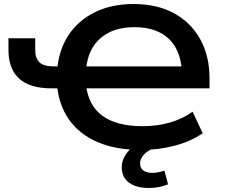

<svg xmlns="http://www.w3.org/2000/svg" viewBox="-20 -735 1128 954"><path d="M681 10Q556 10 465 -29Q374 -68 322.5 -141.5Q271 -215 263 -317L291 -296H236Q128 -296 75 -344.5Q22 -393 22 -487V-545H155V-489Q155 -444 177 -424.5Q199 -405 249 -405H281L264 -384Q271 -485 319.5 -559Q368 -633 451 -674Q534 -715 644 -715Q761 -715 845 -669Q929 -623 975 -540Q1021 -457 1021 -346V-296H384L407 -316Q418 -212 488.5 -160Q559 -108 689 -108Q759 -108 822 -125.5Q885 -143 937 -180L987 -73Q930 -33 849.5 -11.5Q769 10 681 10ZM647 -600Q543 -600 479.5 -545.5Q416 -491 407 -386L387 -405H916L885 -352Q885 -474 824 -537Q763 -600 647 -600ZM719 199Q656 199 620.5 172Q585 145 585 97Q585 55 615.5 18.5Q646 -18 702 -41L744 0Q724 9 708.5 21Q693 33 684.5 47.5Q676 62 676 77Q676 100 692.5 112Q709 124 736 124Q752 124 766.5 121Q781 118 797 113L815 181Q792 190 769.5 194.5Q747 199 719 199Z"/></svg>

Font: Nunito Sans 10pt SemiExpanded
Style: Bold
Weight: 700
Width: 6
Designer: Vernon Adams
Foundry: Vernon Adams
Version: Version 3.101;gftools[0.9.27]